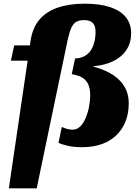

<svg xmlns="http://www.w3.org/2000/svg" viewBox="-20 -787 753 1041"><path d="M57 -541H208L190 -458H39ZM28 234 145 -561Q155 -634 192.5 -679Q230 -724 292.5 -745.5Q355 -767 439 -767Q522 -767 578 -748Q634 -729 662.5 -693.5Q691 -658 691 -607Q691 -562 672.5 -528Q654 -494 621.5 -471.5Q589 -449 544.5 -437.5Q500 -426 446 -426L490 -439L482 -412L442 -435Q510 -424 563.5 -397.5Q617 -371 647.5 -328.5Q678 -286 678 -226Q678 -171 660 -127Q642 -83 609 -52Q576 -21 530 -5Q484 11 426 11Q381 11 347.5 3.5Q314 -4 297 -13L315 -98Q318 -98 326.5 -94Q335 -90 347.5 -87Q360 -84 374 -84Q397 -84 414.5 -101Q432 -118 444 -146Q456 -174 462.5 -207Q469 -240 469 -272Q469 -299 462.5 -319Q456 -339 443 -352.5Q430 -366 411.5 -373.5Q393 -381 369 -385L387 -470Q416 -471 437.5 -482.5Q459 -494 472 -513.5Q485 -533 491.5 -558.5Q498 -584 498 -613Q498 -636 491.5 -650Q485 -664 471 -671Q457 -678 435 -678Q410 -678 393.5 -668.5Q377 -659 366.5 -635.5Q356 -612 347 -571L179 234Z"/></svg>

Font: Roboto Serif ExtraBold
Style: Italic
Weight: 800
Italic angle: -10°
Version: Version 1.007